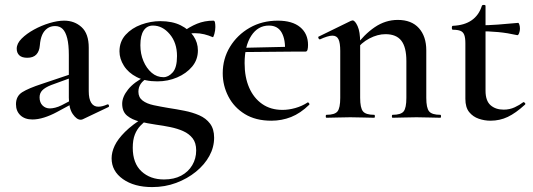

<svg xmlns="http://www.w3.org/2000/svg" viewBox="-20 -479 2167 781"><path d="M317 6Q313 8 308 8Q292 8 276 -15Q260 -38 260 -82V-255Q260 -297 253.5 -323Q247 -349 235 -361Q223 -373 204 -373Q186 -373 172.5 -363.5Q159 -354 151.5 -337Q144 -320 142 -294Q140 -270 127.5 -257Q115 -244 91 -244Q69 -244 58.5 -254Q48 -264 48 -281Q48 -302 68 -322Q88 -342 118 -358.5Q148 -375 181 -385Q214 -395 241 -395Q283 -395 312 -368.5Q341 -342 341 -285V-108Q341 -77 351 -61Q361 -45 380 -45Q396 -45 416 -54Q421 -56 423 -50.5Q425 -45 420 -43ZM112 7Q81 7 63 -10Q45 -27 45 -55Q45 -88 70.5 -104Q96 -120 151 -138L270 -178L273 -164L188 -133Q163 -123 152 -111.5Q141 -100 141 -83Q141 -62 153 -50Q165 -38 183 -38Q192 -38 204.5 -41Q217 -44 231 -51L296 -85L298 -70L211 -23Q185 -9 159.5 -1Q134 7 112 7Z M599 282Q526 282 480 249.5Q434 217 434 165Q434 140 446.5 113.5Q459 87 488.5 57.5Q518 28 571 -5L581 6Q566 17 551.5 32Q537 47 528.5 68.5Q520 90 520 122Q520 185 555.5 218Q591 251 647 251Q688 251 717 235.5Q746 220 762 193Q778 166 778 133Q778 102 763.5 83.5Q749 65 725.5 54.5Q702 44 673 38Q644 32 614 28Q580 23 548.5 15.5Q517 8 497 -8.5Q477 -25 477 -57Q477 -85 501 -115Q525 -145 573 -169L581 -162Q562 -152 552.5 -138Q543 -124 543 -106Q543 -83 560 -70Q577 -57 605.5 -51Q634 -45 664 -40Q697 -35 730 -28.5Q763 -22 790.5 -10Q818 2 834.5 24Q851 46 851 81Q851 120 831.5 155.5Q812 191 777 219.5Q742 248 696.5 265Q651 282 599 282ZM620 -148Q570 -148 536 -165.5Q502 -183 484 -211.5Q466 -240 466 -270Q466 -310 491 -337.5Q516 -365 554.5 -379Q593 -393 632 -393Q681 -393 715 -376Q749 -359 767 -332.5Q785 -306 785 -274Q785 -236 761.5 -208Q738 -180 700.5 -164Q663 -148 620 -148ZM645 -165Q665 -165 682.5 -184.5Q700 -204 700 -251Q700 -305 670.5 -340Q641 -375 602 -375Q578 -375 564.5 -355Q551 -335 551 -295Q551 -260 563.5 -230.5Q576 -201 597 -183Q618 -165 645 -165ZM719 -315 720 -347Q751 -370 781.5 -382.5Q812 -395 848 -395Q853 -395 854.5 -387.5Q856 -380 856 -369Q856 -356 852 -341Q848 -326 845 -328Q829 -335 811 -339.5Q793 -344 773 -344Q762 -344 750 -342.5Q738 -341 725 -337Z M1084 12Q1020 12 976 -15Q932 -42 909 -86.5Q886 -131 886 -181Q886 -240 915.5 -288.5Q945 -337 995.5 -366Q1046 -395 1110 -395Q1169 -395 1201 -368.5Q1233 -342 1233 -296Q1233 -285 1231 -277Q1229 -269 1222 -269H1139Q1142 -317 1126 -346Q1110 -375 1074 -375Q1029 -375 1002 -333.5Q975 -292 975 -222Q975 -165 993.5 -122.5Q1012 -80 1046.5 -56Q1081 -32 1129 -32Q1154 -32 1181 -39.5Q1208 -47 1231 -62Q1233 -64 1236.5 -60Q1240 -56 1238 -53Q1202 -18 1164 -3Q1126 12 1084 12ZM946 -267 945 -284 1167 -289V-269Z M1577 0Q1574 0 1574 -6Q1574 -12 1577 -12Q1611 -12 1622 -26Q1633 -40 1633 -81V-231Q1633 -287 1612.5 -313.5Q1592 -340 1548 -340Q1516 -340 1482.5 -322.5Q1449 -305 1427 -274L1422 -286Q1461 -339 1504.5 -368.5Q1548 -398 1598 -398Q1654 -398 1684 -364.5Q1714 -331 1714 -274V-81Q1714 -40 1725.5 -26Q1737 -12 1771 -12Q1774 -12 1774 -6Q1774 0 1771 0Q1752 0 1727 -1Q1702 -2 1674 -2Q1647 -2 1621.5 -1Q1596 0 1577 0ZM1308 0Q1305 0 1305 -6Q1305 -12 1308 -12Q1342 -12 1353 -26Q1364 -40 1364 -81V-272Q1364 -304 1357 -319Q1350 -334 1332 -334Q1323 -334 1310 -330Q1297 -326 1282 -319Q1278 -318 1275.5 -323.5Q1273 -329 1276 -330L1407 -394Q1412 -396 1414 -396Q1424 -396 1434.5 -373Q1445 -350 1445 -306V-81Q1445 -40 1456.5 -26Q1468 -12 1502 -12Q1505 -12 1505 -6Q1505 0 1502 0Q1483 0 1458 -1Q1433 -2 1405 -2Q1378 -2 1352.5 -1Q1327 0 1308 0Z M1975 12Q1951 12 1927.5 4Q1904 -4 1888.5 -23Q1873 -42 1873 -77V-303Q1873 -325 1868.5 -337Q1864 -349 1853 -353.5Q1842 -358 1822 -358Q1818 -358 1818 -366Q1818 -374 1822 -374Q1869 -376 1898.5 -396.5Q1928 -417 1940 -455Q1941 -459 1948 -459Q1955 -459 1955 -455V-110Q1955 -69 1975.5 -51Q1996 -33 2029 -33Q2053 -33 2073.5 -42.5Q2094 -52 2108 -63Q2111 -65 2115 -60.5Q2119 -56 2115 -53Q2078 -19 2045.5 -3.5Q2013 12 1975 12ZM2084 -336Q2044 -345 2006.5 -348.5Q1969 -352 1926 -352V-376Q1967 -376 2005.5 -379Q2044 -382 2088 -386Q2090 -386 2092.5 -379Q2095 -372 2095 -362Q2095 -353 2091.5 -344Q2088 -335 2084 -336Z"/></svg>

Font: Cormorant SemiBold
Style: Regular
Weight: 600
Designer: Christian Thalmann (Catharsis Fonts)
Foundry: Catharsis Fonts
Version: Version 4.000